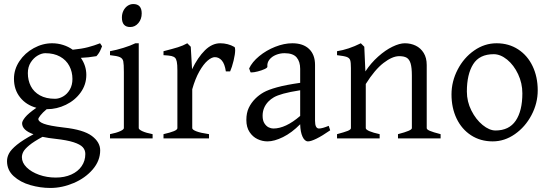

<svg xmlns="http://www.w3.org/2000/svg" viewBox="-20 -682 2708 946"><path d="M210 -144Q189.5 -127 179.2 -113.5Q168.9 -100.1 168.9 -95.7Q168.9 -82.5 195.8 -72.3Q222.7 -62 293.9 -53.7Q391.6 -43 432.6 -12.2Q473.6 18.6 473.6 58.6Q473.6 109.9 437 152.6Q400.4 195.3 343.3 219.7Q286.1 244.1 228 244.1Q178.7 244.1 129.4 230Q80.1 215.8 47.4 186Q14.6 156.2 14.6 111.8Q14.6 92.3 24.7 73.5Q34.7 54.7 63.5 31.2Q92.3 7.8 145 -20.5Q88.9 -40.5 88.9 -74.7Q88.9 -85.4 104 -104.2Q119.1 -123 159.2 -150.9Q108.9 -164.6 78.9 -202.4Q48.8 -240.2 48.8 -293.9Q48.8 -340.3 75.7 -380.6Q102.5 -420.9 146.2 -444.8Q189.9 -468.8 236.8 -468.8Q265.1 -468.8 291.3 -460.4Q317.4 -452.1 338.4 -437Q383.3 -441.4 413.8 -449.5Q444.3 -457.5 473.1 -468.8L482.9 -454.1Q481.4 -450.7 477.1 -439.9Q472.7 -429.2 467.3 -420.9Q461.9 -412.6 455.1 -405.3Q415.5 -398.4 378.4 -397Q405.3 -358.4 405.3 -313Q405.3 -265.1 377.4 -226.3Q349.6 -187.5 304.7 -165.8Q259.8 -144 211.9 -144ZM117.2 -321.8Q117.2 -286.1 131.8 -257.6Q146.5 -229 176.5 -212.2Q206.5 -195.3 251 -195.3Q271 -195.3 291 -206.8Q311 -218.3 324 -240.5Q336.9 -262.7 336.9 -293Q336.9 -328.1 321.5 -357.2Q306.2 -386.2 275.9 -403.1Q245.6 -419.9 203.1 -419.9Q185.5 -419.9 165.5 -408.2Q145.5 -396.5 131.3 -374.3Q117.2 -352.1 117.2 -321.8ZM87.9 92.8Q87.9 119.6 111.1 142.6Q134.3 165.5 172.6 179.2Q210.9 192.9 254.9 192.9Q297.9 192.9 331.1 178Q364.3 163.1 382.3 136.7Q400.4 110.4 400.4 76.7Q400.4 57.1 387.7 43.2Q375 29.3 342.5 18.8Q310.1 8.3 252.9 2Q218.8 -1.5 189.5 -7.8Q146 15.6 123.8 34.2Q101.6 52.7 94.7 66.2Q87.9 79.6 87.9 92.8Z M580.6 -595.7Q580.6 -613.8 588.1 -629.2Q595.7 -644.5 608.6 -653.3Q621.6 -662.1 636.7 -662.1Q678.2 -662.1 678.2 -615.7Q678.2 -587.9 661.9 -568.4Q645.5 -548.8 621.6 -548.8Q580.6 -548.8 580.6 -595.7ZM522 -21Q553.7 -27.3 572 -35.6Q590.3 -43.9 590.3 -50.8V-327.1Q590.3 -365.7 587.4 -379.9Q584.5 -394 570.8 -400.4Q557.1 -406.7 522 -410.2V-429.7Q553.7 -435.5 588.4 -446.3Q623 -457 647 -468.8H663.6V-50.8Q663.6 -43.9 681.4 -35.6Q699.2 -27.3 731.9 -21V0H522Z M1092.8 -330.1Q1087.4 -367.2 1073 -383.8Q1058.6 -400.4 1038.6 -400.4Q1022.9 -400.4 1002.7 -383.1Q982.4 -365.7 962.2 -330.1Q941.9 -294.4 927.2 -242.2V-50.8Q927.2 -43 947 -35.2Q966.8 -27.3 1009.8 -21V0H785.6V-21Q819.8 -28.8 836.9 -35.9Q854 -43 854 -50.8V-335Q854 -364.3 851.1 -377.9Q848.1 -391.6 842.8 -397Q836.4 -403.3 824.7 -406Q813 -408.7 785.6 -410.2V-429.7Q831.5 -441.4 856.7 -449.2Q881.8 -457 902.8 -468.8L919.9 -451.7L926.3 -340.8Q954.6 -399.4 989.7 -434.1Q1024.9 -468.8 1064.9 -468.8Q1103 -468.8 1134.8 -450.7Q1138.7 -448.2 1138.7 -435.1Q1138.7 -415.5 1130.9 -383.1Q1123 -350.6 1113.8 -330.1Z M1459 -69.8Q1417.5 -27.8 1374.5 -6.6Q1331.5 14.6 1297.9 14.6Q1272.5 14.6 1248.8 3.4Q1225.1 -7.8 1209.5 -31.5Q1193.8 -55.2 1193.8 -90.8Q1193.8 -125.5 1205.6 -150.4Q1217.3 -175.3 1237.8 -195.8Q1255.9 -213.9 1278.6 -226.8Q1301.3 -239.7 1344.5 -251.7Q1387.7 -263.7 1459 -273.9V-342.8Q1459 -378.4 1441.4 -399.2Q1423.8 -419.9 1381.8 -419.9Q1359.9 -419.9 1339.6 -411.6Q1319.3 -403.3 1307.4 -388.2Q1295.4 -373 1297.4 -353.5Q1297.9 -348.1 1283.7 -341.6Q1269.5 -335 1250.2 -330.1Q1231 -325.2 1219.7 -325.2Q1215.8 -325.2 1214.4 -325.7L1207.5 -344.7Q1222.2 -376.5 1257.1 -405.3Q1292 -434.1 1335.9 -451.4Q1379.9 -468.8 1420.4 -468.8Q1473.6 -468.8 1502.9 -440.7Q1532.2 -412.6 1532.2 -362.3V-86.9Q1532.2 -48.8 1551.8 -48.8Q1567.9 -48.8 1599.6 -62L1606.9 -40Q1566.9 -12.2 1539.3 1.2Q1511.7 14.6 1497.6 14.6Q1481.4 14.6 1470.7 -8.3Q1460 -31.2 1459 -69.8ZM1459 -237.3Q1406.7 -229 1376.2 -220.5Q1345.7 -211.9 1329.8 -202.9Q1314 -193.8 1302.2 -181.6Q1273.9 -151.9 1273.9 -111.8Q1273.9 -87.9 1283 -74Q1292 -60.1 1304 -54.4Q1315.9 -48.8 1326.7 -48.8Q1387.2 -48.8 1459 -110.8Z M1940.9 -21Q1976.6 -30.3 1992.9 -37.4Q2009.3 -44.4 2009.3 -50.8V-309.1Q2009.3 -348.6 2003.2 -369.1Q1997.1 -389.6 1983.9 -397.5Q1970.7 -405.3 1946.8 -405.3Q1913.1 -405.3 1869.6 -371.8Q1826.2 -338.4 1782.2 -268.1V-50.8Q1782.2 -43.5 1800.5 -35.6Q1818.8 -27.8 1850.6 -21V0H1640.6V-21Q1677.2 -30.8 1693.1 -37.1Q1709 -43.5 1709 -50.8V-347.2Q1709 -375 1705.3 -385.7Q1701.7 -396.5 1688.5 -401.4Q1675.3 -406.2 1640.6 -410.2V-429.7Q1697.3 -438.5 1757.8 -468.8L1774.9 -451.7L1780.3 -330.1Q1807.6 -371.6 1843.3 -403.3Q1878.9 -435.1 1913.8 -451.9Q1948.7 -468.8 1974.6 -468.8Q2003.9 -468.8 2028.3 -457Q2052.7 -445.3 2067.6 -421.1Q2082.5 -397 2082.5 -361.8V-50.8Q2082.5 -43.9 2097.7 -37.4Q2112.8 -30.8 2150.9 -21V0H1940.9Z M2204.6 -216.8Q2204.6 -280.8 2234.9 -339.1Q2265.1 -397.5 2316.2 -433.1Q2367.2 -468.8 2426.8 -468.8Q2486.8 -468.8 2533 -438.7Q2579.1 -408.7 2604.2 -356Q2629.4 -303.2 2629.4 -236.8Q2629.4 -172.9 2598.6 -114.7Q2567.9 -56.6 2516.8 -21Q2465.8 14.6 2407.7 14.6Q2347.2 14.6 2301 -15.4Q2254.9 -45.4 2229.7 -97.9Q2204.6 -150.4 2204.6 -216.8ZM2280.3 -231Q2280.3 -181.6 2302.5 -137.5Q2324.7 -93.3 2357.9 -66.2Q2391.1 -39.1 2421.4 -39.1Q2488.3 -39.1 2521 -87.4Q2553.7 -135.7 2553.7 -222.2Q2553.7 -272 2532.7 -316.7Q2511.7 -361.3 2478.8 -388.2Q2445.8 -415 2412.6 -415Q2342.3 -415 2311.3 -365.5Q2280.3 -315.9 2280.3 -231Z"/></svg>

Font: David Libre
Style: Regular
Weight: 400
Version: Version 1.000